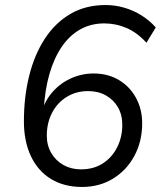

<svg xmlns="http://www.w3.org/2000/svg" viewBox="-20 -734 640 763"><path d="M306 9Q235 9 183 -22.5Q131 -54 103 -113Q75 -172 75 -252Q75 -349 96 -433Q117 -517 158 -580Q199 -643 259.5 -678.5Q320 -714 400 -714Q437 -714 473.5 -703.5Q510 -693 542 -673Q574 -653 599 -625L562 -564Q526 -604 483.5 -622.5Q441 -641 394 -641Q342 -641 299.5 -617.5Q257 -594 226 -549Q195 -504 176.5 -440Q158 -376 154 -297L152 -268H142Q151 -322 182.5 -361Q214 -400 258.5 -421Q303 -442 352 -442Q409 -442 452.5 -416Q496 -390 520.5 -345Q545 -300 545 -244Q545 -172 514 -114.5Q483 -57 429 -24Q375 9 306 9ZM302 -61Q352 -61 388.5 -84.5Q425 -108 445.5 -148.5Q466 -189 466 -238Q466 -278 448.5 -308Q431 -338 400.5 -355Q370 -372 330 -372Q282 -372 244.5 -348.5Q207 -325 186.5 -285Q166 -245 166 -195Q166 -156 184 -125.5Q202 -95 232.5 -78Q263 -61 302 -61Z"/></svg>

Font: Nunito Sans 12pt ExtraLight 12pt
Style: Italic
Weight: 400
Italic angle: -9°
Version: Version 3.101;gftools[0.9.27]